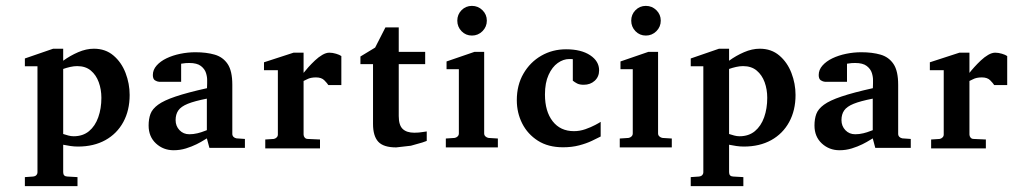

<svg xmlns="http://www.w3.org/2000/svg" viewBox="-20 -511 3498 663"><path d="M427.7 -183.1Q427.7 -129.9 405.8 -89.6Q383.8 -49.3 343.8 -27.1Q303.7 -4.9 249.5 -4.9Q236.3 -4.9 223.4 -6.8Q210.4 -8.8 198.2 -11.2V83.5Q198.2 98.1 212.4 98.6L247.6 100.6V131.8H65.9V100.6L94.7 98.6Q101.1 98.1 105.2 94Q109.4 89.8 109.4 83.5V-282.2H65.9V-309.1L163.6 -342.8H198.2V-301.3Q222.2 -318.8 250 -330.8Q277.8 -342.8 304.2 -342.8Q344.2 -342.8 371.8 -319.3Q399.4 -295.9 413.6 -259Q427.7 -222.2 427.7 -183.1ZM330.1 -173.3Q330.1 -202.1 321 -227.1Q312 -252 293.7 -267.3Q275.4 -282.7 246.6 -282.7Q234.9 -282.7 222.2 -279.8Q209.5 -276.9 198.2 -272.9V-48.3Q207 -45.4 216.1 -43Q225.1 -40.5 234.4 -40.5Q266.1 -40.5 287.4 -58.1Q308.6 -75.7 319.3 -106Q330.1 -136.2 330.1 -173.3Z M825.7 -0.5H703.1L694.3 -33.2L684.6 -27.3Q674.8 -21 658.7 -12.9Q642.6 -4.9 622.1 1.5Q601.6 7.8 579.6 7.8Q543.9 7.8 518.6 -15.6Q493.2 -39.1 493.2 -77.6Q493.2 -100.1 499.5 -117.4Q505.9 -134.8 525.9 -149.4Q545.9 -164.1 586.4 -177.7Q627 -191.4 694.8 -206.5Q694.8 -213.9 695.3 -223.1V-232.4Q695.8 -244.6 691.4 -258.8Q687 -272.9 673.6 -283.2Q660.2 -293.5 633.8 -293.5Q620.1 -293.5 612.8 -292L605.5 -291V-228.5H537.1H529.8Q522.5 -229 515.1 -233.6Q507.8 -238.3 507.8 -252Q507.8 -270 520.8 -284.7Q533.7 -299.3 554.9 -309.6Q576.2 -319.8 602.3 -325.2Q628.4 -330.6 654.8 -330.6Q692.9 -330.6 721.4 -322.3Q750 -314 766.1 -290Q782.2 -266.1 782.2 -218.3V-48.8Q782.2 -42.5 786.4 -38.3Q790.5 -34.2 796.9 -33.2L825.7 -31.2ZM694.3 -61.5V-170.4Q651.9 -162.1 628.4 -152.6Q605 -143.1 595.7 -129.6Q586.4 -116.2 586.4 -96.2Q586.4 -75.7 599.9 -61.5Q613.3 -47.4 633.8 -47.4Q647.9 -47.4 661.9 -50.8Q675.8 -54.2 685.1 -58.1Z M1158.7 -217.3H1113.8Q1109.9 -223.6 1100.1 -233.6Q1090.3 -243.7 1071.3 -243.7Q1052.2 -243.7 1040.5 -237.3L1028.3 -231.4V-46.4Q1028.3 -40.5 1032.2 -35.9Q1036.1 -31.2 1043 -31.2L1085 -29.3V1.5H896V-29.3L925.3 -31.2Q931.2 -32.2 935.3 -36.4Q939.5 -40.5 939.5 -46.4V-268.6H891.6V-295.9L993.7 -329.1H1028.3V-259.3Q1034.2 -267.1 1044.7 -278.8Q1055.2 -290.5 1067.6 -302.2Q1080.1 -314 1093 -321.5Q1106 -329.1 1117.2 -329.1Q1128.4 -329.1 1140.6 -325.4Q1152.8 -321.8 1158.7 -317.4Z M1453.6 -24.4 1438.5 -19 1398.9 -7.8 1348.1 -2Q1304.2 -2 1286.1 -21.7Q1268.1 -41.5 1268.1 -83V-289.6H1224.6V-315.9L1275.4 -346.7L1311 -416.5H1356.9V-332H1448.2V-289.6H1356.9V-110.4Q1356.9 -78.6 1370.6 -65.7Q1384.3 -52.7 1410.6 -52.7Q1426.8 -52.7 1440.4 -55.2L1453.6 -57.1Z M1646 -475.8Q1661.1 -460.9 1661.1 -439.7Q1661.1 -418.5 1646 -403.3Q1630.9 -388.2 1609.6 -388.2Q1588.4 -388.2 1573.7 -403.3Q1559.1 -418.5 1559.1 -439.7Q1559.1 -460.9 1573.7 -475.8Q1588.4 -490.7 1609.6 -490.7Q1630.9 -490.7 1646 -475.8ZM1699.2 -2H1519.5V-32.7L1549.8 -34.7Q1555.7 -35.6 1560.1 -39.8Q1564.5 -43.9 1564.5 -50.3V-272H1522V-298.8L1618.7 -332H1651.9V-50.3Q1651.9 -43.9 1656.5 -39.8Q1661.1 -35.6 1667 -34.7L1699.2 -32.7Z M2054.2 -39.6Q2043 -33.7 2023.9 -24.7Q2004.9 -15.6 1979.7 -9Q1954.6 -2.4 1924.3 -2.4Q1873 -2.4 1837.4 -25.1Q1801.8 -47.9 1783.2 -84.7Q1764.6 -121.6 1764.6 -165Q1764.6 -217.3 1787.6 -256.8Q1810.5 -296.4 1849.1 -318.6Q1887.7 -340.8 1934.6 -340.8Q1986.8 -340.8 2017.8 -320.3Q2048.8 -299.8 2048.8 -268.1Q2048.8 -246.1 2033.7 -232.2Q2018.6 -218.3 1995.6 -218.3Q1981.4 -218.3 1972.9 -222.7Q1964.4 -227.1 1958 -232.4V-306.6Q1954.6 -307.1 1951.7 -307.1H1945.3Q1925.3 -307.1 1906 -293.5Q1886.7 -279.8 1874.3 -252.4Q1861.8 -225.1 1861.8 -184.6Q1861.8 -126.5 1888.4 -92.3Q1915 -58.1 1961.9 -58.1Q1981.9 -58.1 2001.5 -64.9Q2021 -71.8 2035.6 -79.6Q2050.3 -87.4 2054.2 -90.3Z M2246.6 -475.8Q2261.7 -460.9 2261.7 -439.7Q2261.7 -418.5 2246.6 -403.3Q2231.4 -388.2 2210.2 -388.2Q2189 -388.2 2174.3 -403.3Q2159.7 -418.5 2159.7 -439.7Q2159.7 -460.9 2174.3 -475.8Q2189 -490.7 2210.2 -490.7Q2231.4 -490.7 2246.6 -475.8ZM2299.8 -2H2120.1V-32.7L2150.4 -34.7Q2156.2 -35.6 2160.6 -39.8Q2165 -43.9 2165 -50.3V-272H2122.6V-298.8L2219.2 -332H2252.4V-50.3Q2252.4 -43.9 2257.1 -39.8Q2261.7 -35.6 2267.6 -34.7L2299.8 -32.7Z M2727.1 -183.1Q2727.1 -129.9 2705.1 -89.6Q2683.1 -49.3 2643.1 -27.1Q2603 -4.9 2548.8 -4.9Q2535.6 -4.9 2522.7 -6.8Q2509.8 -8.8 2497.6 -11.2V83.5Q2497.6 98.1 2511.7 98.6L2546.9 100.6V131.8H2365.2V100.6L2394 98.6Q2400.4 98.1 2404.5 94Q2408.7 89.8 2408.7 83.5V-282.2H2365.2V-309.1L2462.9 -342.8H2497.6V-301.3Q2521.5 -318.8 2549.3 -330.8Q2577.1 -342.8 2603.5 -342.8Q2643.6 -342.8 2671.1 -319.3Q2698.7 -295.9 2712.9 -259Q2727.1 -222.2 2727.1 -183.1ZM2629.4 -173.3Q2629.4 -202.1 2620.4 -227.1Q2611.3 -252 2593 -267.3Q2574.7 -282.7 2545.9 -282.7Q2534.2 -282.7 2521.5 -279.8Q2508.8 -276.9 2497.6 -272.9V-48.3Q2506.3 -45.4 2515.4 -43Q2524.4 -40.5 2533.7 -40.5Q2565.4 -40.5 2586.7 -58.1Q2607.9 -75.7 2618.7 -106Q2629.4 -136.2 2629.4 -173.3Z M3125 -0.5H3002.4L2993.7 -33.2L2983.9 -27.3Q2974.1 -21 2958 -12.9Q2941.9 -4.9 2921.4 1.5Q2900.9 7.8 2878.9 7.8Q2843.3 7.8 2817.9 -15.6Q2792.5 -39.1 2792.5 -77.6Q2792.5 -100.1 2798.8 -117.4Q2805.2 -134.8 2825.2 -149.4Q2845.2 -164.1 2885.7 -177.7Q2926.3 -191.4 2994.1 -206.5Q2994.1 -213.9 2994.6 -223.1V-232.4Q2995.1 -244.6 2990.7 -258.8Q2986.3 -272.9 2972.9 -283.2Q2959.5 -293.5 2933.1 -293.5Q2919.4 -293.5 2912.1 -292L2904.8 -291V-228.5H2836.4H2829.1Q2821.8 -229 2814.5 -233.6Q2807.1 -238.3 2807.1 -252Q2807.1 -270 2820.1 -284.7Q2833 -299.3 2854.2 -309.6Q2875.5 -319.8 2901.6 -325.2Q2927.7 -330.6 2954.1 -330.6Q2992.2 -330.6 3020.8 -322.3Q3049.3 -314 3065.4 -290Q3081.5 -266.1 3081.5 -218.3V-48.8Q3081.5 -42.5 3085.7 -38.3Q3089.8 -34.2 3096.2 -33.2L3125 -31.2ZM2993.7 -61.5V-170.4Q2951.2 -162.1 2927.7 -152.6Q2904.3 -143.1 2895 -129.6Q2885.7 -116.2 2885.7 -96.2Q2885.7 -75.7 2899.2 -61.5Q2912.6 -47.4 2933.1 -47.4Q2947.3 -47.4 2961.2 -50.8Q2975.1 -54.2 2984.4 -58.1Z M3458 -217.3H3413.1Q3409.2 -223.6 3399.4 -233.6Q3389.6 -243.7 3370.6 -243.7Q3351.6 -243.7 3339.8 -237.3L3327.6 -231.4V-46.4Q3327.6 -40.5 3331.5 -35.9Q3335.4 -31.2 3342.3 -31.2L3384.3 -29.3V1.5H3195.3V-29.3L3224.6 -31.2Q3230.5 -32.2 3234.6 -36.4Q3238.8 -40.5 3238.8 -46.4V-268.6H3190.9V-295.9L3293 -329.1H3327.6V-259.3Q3333.5 -267.1 3344 -278.8Q3354.5 -290.5 3366.9 -302.2Q3379.4 -314 3392.3 -321.5Q3405.3 -329.1 3416.5 -329.1Q3427.7 -329.1 3439.9 -325.4Q3452.1 -321.8 3458 -317.4Z"/></svg>

Font: MANDARAM
Style: Book
Weight: 400
Designer: CLT@C-DIT
Version: Version 1.28